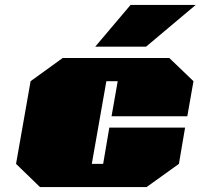

<svg xmlns="http://www.w3.org/2000/svg" viewBox="-20 -758 813 778"><path d="M366 -569 509 -738H773L572 -569ZM142 0 45 -94 104 -429 234 -523H666L764 -429L739 -287H432L457 -429H411L352 -94H398L423 -241H730L705 -94L574 0Z"/></svg>

Font: Tomorrow Black
Style: Italic
Weight: 900
Italic angle: -10°
Designer: Tony de Marco, Monica Rizzolli
Foundry: Just in Type
Version: Version 2.002